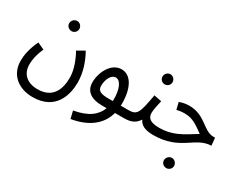

<svg xmlns="http://www.w3.org/2000/svg" viewBox="-90 -921 1958 1574"><g transform="rotate(30 889.0 -134.0)"><path d="M283 -398C309 -398 330 -419 330 -445C330 -471 309 -494 283 -494C256 -494 234 -471 234 -445C234 -419 256 -398 283 -398ZM43 20C43 152 142 230 275 230C495 230 538 55 538 -58C538 -158 502 -251 464 -318L395 -279C450 -179 462 -106 462 -59C462 47 424 154 279 154C177 154 120 98 120 9C120 -40 132 -89 159 -152L94 -182C53 -95 43 -29 43 20Z M636 230C797 203 895 124 927 5H1002C1029 5 1051 -8 1051 -35C1051 -60 1036 -71 1011 -71H938C938 -75 938 -78 939 -82C941 -234 887 -333 796 -333C703 -333 641 -223 641 -120C641 -39 700 5 804 5H848C821 80 752 136 619 159ZM823 -71C756 -71 717 -81 717 -132C717 -192 746 -251 788 -251C835 -251 865 -180 863 -82C863 -79 863 -75 863 -71Z M1163 -402C1189 -402 1210 -423 1210 -449C1210 -475 1189 -498 1163 -498C1136 -498 1115 -475 1115 -449C1115 -423 1136 -402 1163 -402ZM1001 5C1053 5 1109 2 1148 -60C1168 -17 1210 5 1288 5C1324 5 1338 -13 1338 -35C1338 -57 1326 -71 1298 -71C1205 -71 1186 -107 1186 -147C1186 -179 1199 -232 1207 -268L1135 -282C1103 -102 1093 -71 1011 -71Z M1288 5C1543 5 1595 -155 1746 -158L1739 -230H1723C1627 -230 1579 -352 1426 -352C1396 -352 1364 -346 1334 -335L1350 -269C1376 -275 1393 -278 1426 -278C1504 -278 1550 -240 1615 -194C1501 -123 1428 -71 1297 -71ZM1517 186C1542 186 1564 165 1564 139C1564 113 1542 90 1517 90C1489 90 1468 113 1468 139C1468 165 1489 186 1517 186Z"/></g></svg>

Font: Noto Sans Arabic UI Cn
Style: Regular
Weight: 400
Width: 3
Designer: Monotype Design Team, Nadine Chahine and Nizar Qandah
Foundry: Monotype Imaging Inc.
Version: Version 2.010